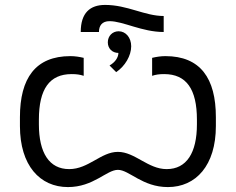

<svg xmlns="http://www.w3.org/2000/svg" viewBox="-20 -754 958 780"><path d="M382 -624C382 -649 394 -668 425 -668C480 -668 557 -624 645 -624V-689C568 -689 498 -734 407 -734C346 -734 308 -702 308 -624ZM452 -461C488 -485 513 -528 513 -566C513 -601 491 -627 462 -627C437 -627 418 -608 418 -582C418 -557 436 -539 461 -539C461 -521 448 -501 425 -488ZM256 6C360 6 413 -64 459 -64C505 -64 558 6 662 6C776 6 857 -82 857 -242V-278C857 -436 794 -526 652 -526C633 -526 615 -523 598 -519V-446C613 -451 627 -453 647 -453C737 -453 780 -392 780 -268V-249C780 -133 738 -67 657 -67C581 -67 528 -137 459 -137C390 -137 340 -67 261 -67C180 -67 138 -133 138 -249V-268C138 -392 181 -453 271 -453C291 -453 305 -451 320 -446V-519C303 -523 285 -526 266 -526C124 -526 61 -436 61 -278V-242C61 -82 142 6 256 6Z"/></svg>

Font: Fixel Display Regular
Style: Regular
Weight: 400
Designer: AlfaBravo + MacPaw
Foundry: Kyrylo Tkachov, Marchela Mozhyna, Serhii Makarenko, Maria Weinstein, Zakhar Kryvoshyya
Version: Version 1.211